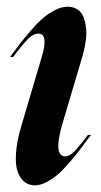

<svg xmlns="http://www.w3.org/2000/svg" viewBox="-20 -540 300 572"><path d="M9.8 -370.1Q29.3 -396.5 41.5 -412.4Q53.7 -428.2 74 -451.4Q94.2 -474.6 109.9 -487.5Q125.5 -500.5 144.8 -510.3Q164.1 -520 181.2 -520Q204.6 -520 218.8 -505.1Q232.9 -490.2 236.6 -454.8Q240.2 -419.4 222.2 -360.8L165 -168Q138.2 -74.2 174.8 -74.2Q187 -74.2 201.4 -88.9Q215.8 -103.5 242.2 -138.2H251Q230 -109.9 219.2 -95.5Q208.5 -81.1 187.7 -56.9Q167 -32.7 152.3 -20.3Q137.7 -7.8 119.1 2.2Q100.6 12.2 84 12.2Q66.9 12.2 54 2.7Q41 -6.8 33.2 -26.6Q25.4 -46.4 27.6 -82.5Q29.8 -118.7 43.9 -166L104 -369.1Q125.5 -439.9 94.2 -439.9Q79.1 -439.9 62.5 -423.1Q45.9 -406.2 19 -370.1Z"/></svg>

Font: Nyght Serif Medium Italic
Style: Regular
Weight: 500
Italic angle: -16°
Designer: Maksym Kobuzan
Version: Version 0.410;Glyphs 3.1.2 (3151)